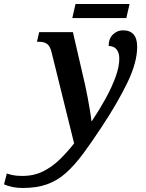

<svg xmlns="http://www.w3.org/2000/svg" viewBox="-177 -696 726 956"><path d="M-64 240Q-116 240 -157 222L-143 168Q-132 172 -113.5 176Q-95 180 -66 180Q-7 180 39 156.5Q85 133 122.5 96Q160 59 192 18L80 -435Q73 -465 58.5 -476.5Q44 -488 17 -488H7L18 -536H186L247 -272Q253 -246 259.5 -210.5Q266 -175 271.5 -142.5Q277 -110 278 -94H281Q318 -149 349 -205.5Q380 -262 398.5 -313Q417 -364 417 -404Q417 -433 403.5 -450Q390 -467 364 -467Q364 -504 385.5 -524.5Q407 -545 435 -545Q506 -545 506 -463Q506 -386 458 -286Q410 -186 328 -62Q278 14 236 70.5Q194 127 151.5 165Q109 203 57.5 221.5Q6 240 -64 240ZM183 -606 199 -676H468L452 -606Z"/></svg>

Font: Noto Serif SemiCondensed SemiBold
Style: Italic
Weight: 600
Width: 4
Italic angle: -12°
Designer: Monotype Design Team
Foundry: Monotype Imaging Inc.
Version: Version 2.014; ttfautohint (v1.8.4.7-5d5b)